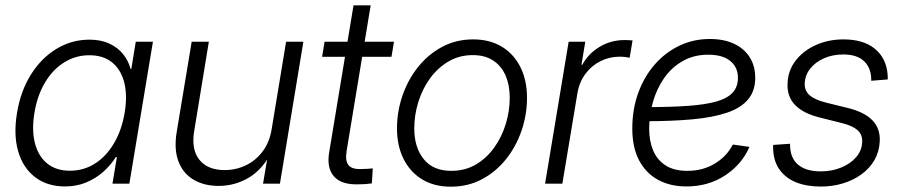

<svg xmlns="http://www.w3.org/2000/svg" viewBox="-20 -685 3365 716"><path d="M222.7 10.3Q156.2 10.3 111.1 -24.2Q65.9 -58.6 47.9 -120.4Q29.8 -182.1 43.5 -264.2Q57.1 -346.2 95.7 -407.5Q134.3 -468.8 190.7 -502.9Q247.1 -537.1 313.5 -537.1Q356.9 -537.1 388.4 -522.2Q419.9 -507.3 439.5 -482.7Q459 -458 466.8 -428.2H469.7L486.3 -529.3H550.3L462.4 0H399.4L416 -99.6H412.1Q393.1 -69.3 365.2 -44.4Q337.4 -19.5 301.5 -4.6Q265.6 10.3 222.7 10.3ZM240.2 -48.3Q292.5 -48.3 334.7 -75.4Q377 -102.5 405.5 -151.4Q434.1 -200.2 444.8 -264.2Q455.6 -328.6 443.4 -377Q431.2 -425.3 398.2 -452.1Q365.2 -479 313 -479Q262.2 -479 219.5 -452.4Q176.8 -425.8 147.9 -377.4Q119.1 -329.1 108.4 -264.2Q97.7 -199.2 110.4 -150.6Q123 -102.1 156.2 -75.2Q189.5 -48.3 240.2 -48.3Z M795.4 8.3Q741.7 8.3 702.4 -14.6Q663.1 -37.6 645.8 -82.3Q628.4 -127 638.7 -191.4L694.8 -529.3H758.8L704.1 -195.8Q692.9 -127.4 723.6 -89.1Q754.4 -50.8 817.9 -50.8Q859.9 -50.8 897 -68.6Q934.1 -86.4 959.7 -120.6Q985.4 -154.8 993.2 -204.1L1046.9 -529.3H1111.3L1023.9 0H960.9L981.9 -124.5H995.6Q961.9 -55.2 909.4 -23.4Q856.9 8.3 795.4 8.3Z M1449.2 -529.3 1439.9 -473.1H1181.2L1190.4 -529.3ZM1298.3 -665H1362.3L1272.5 -121.6Q1266.6 -84.5 1280 -68.6Q1293.5 -52.7 1329.1 -54.7Q1337.9 -54.7 1349.1 -55.4Q1360.4 -56.2 1370.1 -57.1L1366.7 -1Q1356 0.5 1342.5 1.5Q1329.1 2.4 1316.4 2.4Q1253.4 4.4 1225.6 -26.9Q1197.8 -58.1 1207.5 -116.7Z M1661.1 11.2Q1599.1 11.2 1554.2 -16.1Q1509.3 -43.5 1484.9 -92.5Q1460.4 -141.6 1460.4 -206.1Q1460.4 -268.6 1480.7 -327.9Q1501 -387.2 1538.6 -434.6Q1576.2 -481.9 1628.4 -510Q1680.7 -538.1 1744.6 -538.1Q1806.6 -538.1 1851.6 -510.7Q1896.5 -483.4 1920.9 -434.3Q1945.3 -385.3 1945.3 -320.3Q1945.3 -257.3 1925 -198Q1904.8 -138.7 1867.2 -91.6Q1829.6 -44.4 1777.3 -16.6Q1725.1 11.2 1661.1 11.2ZM1662.6 -47.9Q1714.4 -47.9 1754.6 -71.5Q1794.9 -95.2 1823.2 -135Q1851.6 -174.8 1866.2 -223.1Q1880.9 -271.5 1880.9 -320.3Q1880.9 -367.7 1865.2 -403.6Q1849.6 -439.5 1818.8 -459.5Q1788.1 -479.5 1743.2 -479.5Q1692.9 -479.5 1652.6 -455.8Q1612.3 -432.1 1583.7 -392.8Q1555.2 -353.5 1540 -304.7Q1524.9 -255.9 1524.9 -206.1Q1524.9 -135.3 1560.1 -91.6Q1595.2 -47.9 1662.6 -47.9Z M2012.7 0 2100.6 -529.3H2162.6L2148.4 -443.4H2151.4Q2174.3 -485.4 2216.3 -510.5Q2258.3 -535.6 2309.1 -535.6Q2317.9 -535.6 2325.7 -535.2Q2333.5 -534.7 2338.9 -534.2L2328.1 -469.7Q2323.7 -470.7 2313.7 -472.2Q2303.7 -473.6 2290.5 -473.6Q2252.4 -473.6 2219 -456.8Q2185.5 -439.9 2162.6 -408.9Q2139.6 -377.9 2132.8 -334.5L2077.1 0Z M2540 10.3Q2479 10.3 2433.6 -14.6Q2388.2 -39.6 2363 -87.6Q2337.9 -135.7 2337.9 -205.6Q2337.9 -276.4 2359.6 -337.2Q2381.3 -397.9 2420.7 -443.4Q2460 -488.8 2512.7 -514.2Q2565.4 -539.6 2627 -539.6Q2679.7 -539.6 2717.5 -521.7Q2755.4 -503.9 2775.9 -471.4Q2796.4 -439 2796.4 -395Q2796.4 -346.2 2770 -314.5Q2743.7 -282.7 2691.4 -264.9Q2639.2 -247.1 2562.3 -240Q2485.4 -232.9 2384.3 -232.9L2392.1 -285.6Q2482.4 -285.6 2546.9 -290.3Q2611.3 -294.9 2652.1 -306.6Q2692.9 -318.4 2712.4 -339.8Q2731.9 -361.3 2731.9 -395Q2731.9 -434.1 2703.4 -457.5Q2674.8 -481 2621.6 -481Q2566.9 -481 2525.4 -457Q2483.9 -433.1 2456.3 -393.3Q2428.7 -353.5 2414.8 -304.2Q2400.9 -254.9 2400.9 -204.1Q2400.9 -159.7 2415.5 -124.3Q2430.2 -88.9 2461.7 -68.4Q2493.2 -47.9 2543.5 -47.9Q2601.1 -47.9 2645.8 -75Q2690.4 -102.1 2712.9 -146L2774.9 -137.2Q2746.1 -71.3 2683.6 -30.5Q2621.1 10.3 2540 10.3Z M3040.5 10.7Q2987.8 10.7 2948.7 -5.1Q2909.7 -21 2887.5 -51.8Q2865.2 -82.5 2863.3 -127.4Q2862.8 -131.8 2863 -135.7Q2863.3 -139.6 2863.3 -144.5L2926.3 -148.9Q2925.3 -97.7 2955.1 -71.8Q2984.9 -45.9 3040.5 -45.9Q3082 -45.9 3116.7 -60.1Q3151.4 -74.2 3172.9 -99.1Q3194.3 -124 3195.3 -156.2Q3196.3 -183.6 3177.5 -200Q3158.7 -216.3 3121.1 -225.6L3037.6 -246.6Q2975.6 -261.7 2944.8 -293.7Q2914.1 -325.7 2917 -375Q2918.9 -423.3 2948 -460.2Q2977.1 -497.1 3023.7 -517.6Q3070.3 -538.1 3125.5 -538.1Q3199.7 -538.1 3242.2 -503.4Q3284.7 -468.8 3290 -408.2Q3290.5 -403.3 3290.5 -398.7Q3290.5 -394 3290.5 -388.7L3229 -383.8Q3230 -429.2 3203.6 -455.6Q3177.2 -481.9 3124.5 -481.9Q3085.4 -481.9 3053.2 -467.8Q3021 -453.6 3001.7 -429.4Q2982.4 -405.3 2981 -375Q2979.5 -346.7 2999.5 -329.6Q3019.5 -312.5 3061 -302.2L3142.1 -282.2Q3203.6 -267.1 3233.4 -236.3Q3263.2 -205.6 3260.7 -157.7Q3258.8 -119.1 3241 -88.1Q3223.1 -57.1 3192.6 -34.9Q3162.1 -12.7 3123 -1Q3084 10.7 3040.5 10.7Z"/></svg>

Font: Inter 24pt Light
Style: Italic
Weight: 300
Italic angle: -9.3988°
Designer: Rasmus Andersson
Foundry: rsms
Version: Version 4.001;git-66647c0bb